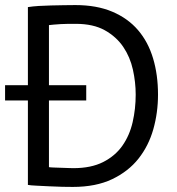

<svg xmlns="http://www.w3.org/2000/svg" viewBox="-21 -728 699 757"><path d="M-1 -392H89V-700Q108 -703 131.5 -704.5Q155 -706 180.5 -706.5Q206 -707 230.5 -707.5Q255 -708 276 -708Q360 -708 421.5 -682Q483 -656 523 -609.5Q563 -563 582.5 -498Q602 -433 602 -355Q602 -284 583.5 -218.5Q565 -153 525 -102.5Q485 -52 421 -21.5Q357 9 266 9Q250 9 224.5 8.5Q199 8 172 6.5Q145 5 122 4Q99 3 89 1V-332H-1ZM278 -634Q265 -634 249.5 -634Q234 -634 219 -633Q204 -632 191.5 -631Q179 -630 172 -629V-392H319V-332H172V-69Q177 -68 191 -67.5Q205 -67 220 -66.5Q235 -66 249 -65.5Q263 -65 268 -65Q338 -65 385.5 -89Q433 -113 461.5 -153.5Q490 -194 502 -246.5Q514 -299 514 -355Q514 -404 503 -453.5Q492 -503 465 -543Q438 -583 392.5 -608.5Q347 -634 278 -634Z"/></svg>

Font: PT Sans
Style: Regular
Weight: 400
Designer: A.Korolkova, O.Umpeleva, V.Yefimov
Foundry: ParaType Ltd
Version: Version 2.003